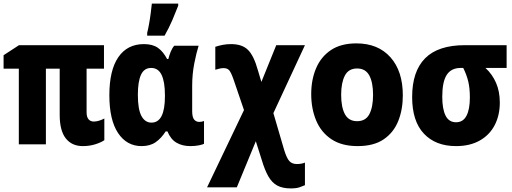

<svg xmlns="http://www.w3.org/2000/svg" viewBox="-21 -805 2856 1071"><path d="M441 10Q380 10 346 -33Q312 -76 312 -164V-422H235V0H84V-422H-1V-497L85 -553H559V-422H462V-179Q462 -152 473 -139.5Q484 -127 502 -127Q517 -127 532.5 -132Q548 -137 561 -144V-23Q542 -10 510 0Q478 10 441 10Z M769 10Q686 10 637.5 -63Q589 -136 589 -274Q589 -413 639 -486Q689 -559 782 -559Q830 -559 859.5 -538.5Q889 -518 911 -476H918Q923 -496 931 -516Q939 -536 951 -550H1087Q1075 -513 1063 -452.5Q1051 -392 1051 -326V-185Q1051 -151 1062 -138Q1073 -125 1090 -125Q1105 -125 1117 -130V-3Q1111 1 1089.5 5.5Q1068 10 1041 10Q996 10 963.5 -9Q931 -28 913 -72H903Q879 -34 847.5 -12Q816 10 769 10ZM824 -121Q899 -121 899 -268V-274Q899 -348 880.5 -387Q862 -426 822 -426Q783 -426 765.5 -388Q748 -350 748 -276Q748 -195 768 -158Q788 -121 824 -121ZM800 -622Q805 -641 810.5 -671.5Q816 -702 820 -733.5Q824 -765 826 -785H973V-773Q958 -734 940 -692Q922 -650 897 -606H800Z M1601 246Q1555 246 1525.5 230Q1496 214 1476 179Q1456 144 1439 87L1406 -17L1300 240H1134L1340 -191L1282 -361Q1268 -401 1257.5 -413Q1247 -425 1226 -425Q1208 -425 1180 -416V-544Q1198 -550 1220 -554.5Q1242 -559 1268 -559Q1330 -559 1362.5 -526.5Q1395 -494 1417 -415L1437 -348L1520 -553H1680L1504 -174L1564 31Q1578 77 1593 93.5Q1608 110 1635 110Q1661 110 1680 102V228Q1669 233 1650.5 239.5Q1632 246 1601 246Z M1974 10Q1885 10 1827.5 -28.5Q1770 -67 1742.5 -133Q1715 -199 1715 -280Q1715 -361 1742.5 -425Q1770 -489 1825.5 -526Q1881 -563 1967 -563Q2088 -563 2157 -485.5Q2226 -408 2226 -273Q2226 -194 2200.5 -130Q2175 -66 2119.5 -28Q2064 10 1974 10ZM1971 -129Q2019 -129 2039.5 -168.5Q2060 -208 2060 -276Q2060 -345 2039 -384Q2018 -423 1971 -423Q1923 -423 1902.5 -383Q1882 -343 1882 -276Q1882 -207 1903 -168Q1924 -129 1971 -129Z M2523 10Q2409 10 2343.5 -59.5Q2278 -129 2278 -264Q2278 -407 2350.5 -480Q2423 -553 2572 -553H2805V-426H2687Q2725 -391 2746 -343Q2767 -295 2767 -233Q2767 -162 2738.5 -107Q2710 -52 2655 -21Q2600 10 2523 10ZM2523 -123Q2562 -123 2581 -159Q2600 -195 2600 -261Q2600 -313 2591 -350.5Q2582 -388 2563 -426H2549Q2496 -426 2471 -387.5Q2446 -349 2446 -265Q2446 -197 2464.5 -160Q2483 -123 2523 -123Z"/></svg>

Font: Noto Sans Mono SemiCondensed Black
Style: Regular
Weight: 900
Width: 4
Designer: Monotype Design Team
Foundry: Monotype Imaging Inc.
Version: Version 2.014; ttfautohint (v1.8.4.7-5d5b)